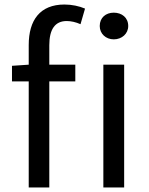

<svg xmlns="http://www.w3.org/2000/svg" viewBox="-20 -829 660 849"><path d="M107 -543 33 -538V-469H107V0H198V-469H313V-543H198V-629C198 -699 223 -736 275 -736C294 -736 316 -731 336 -722L356 -791C330 -802 298 -809 265 -809C157 -809 107 -740 107 -630ZM437 0H529V-543H437ZM483 -773C448 -773 421 -751 421 -714C421 -680 448 -655 483 -655C519 -655 547 -680 547 -714C547 -751 519 -773 483 -773Z"/></svg>

Font: Noto Sans CJK SC Regular
Style: Regular
Weight: 400
Designer: Ryoko NISHIZUKA (kana & ideographs); Paul D. Hunt (Latin, Greek & Cyrillic); Wenlong ZHANG (bopomofo); Sandoll Communica
Foundry: Adobe Systems Incorporated
Version: Version 1.004;PS 1.004;hotconv 1.0.82;makeotf.lib2.5.63406